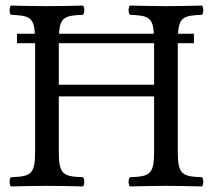

<svg xmlns="http://www.w3.org/2000/svg" viewBox="-20 -667 770 689"><path d="M618 -122V-512H676V-546H619C622 -607 642 -611 705 -614C711 -620 711 -641 705 -647C664 -646 613 -645 575 -645C538 -645 490 -646 446 -647C440 -641 440 -620 446 -614C509 -611 529 -607 532 -546H192C195 -607 215 -611 278 -614C284 -620 284 -641 278 -647C240 -646 199 -645 148 -645C98 -645 57 -646 19 -647C13 -641 13 -620 19 -614C82 -611 102 -607 105 -546H41V-512H106V-122C106 -39 89 -34 19 -31C13 -25 13 -4 19 2C63 1 111 0 149 0C185 0 234 1 278 2C284 -4 284 -25 278 -31C208 -34 191 -39 191 -122V-321H533V-122C533 -39 516 -34 446 -31C440 -25 440 -4 446 2C491 1 539 0 576 0C613 0 661 1 705 2C711 -4 711 -25 705 -31C635 -34 618 -39 618 -122ZM533 -512V-363H191V-512Z"/></svg>

Font: Libertinus Math
Style: Regular
Weight: 400
Designer: Philipp H. Poll, Khaled Hosny
Foundry: Caleb Maclennan
Version: Version 7.050;RELEASE